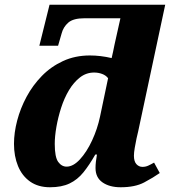

<svg xmlns="http://www.w3.org/2000/svg" viewBox="-20 -780 740 810"><path d="M191 10Q141 10 107 -14Q73 -38 56 -79.5Q39 -121 39 -173Q39 -220 52.5 -271.5Q66 -323 92 -371.5Q118 -420 156.5 -459.5Q195 -499 246 -522.5Q297 -546 359 -546Q404 -546 451 -535Q455 -551 457.5 -564Q460 -577 463 -591L488 -703H337Q289 -703 268 -684.5Q247 -666 240 -639L225 -587H146L189 -760H677L563 -226Q560 -215 556 -196Q552 -177 548.5 -156.5Q545 -136 545 -123Q545 -99 555.5 -87.5Q566 -76 581 -76Q594 -76 605 -81Q616 -86 630 -94L654 -50Q627 -31 588.5 -10.5Q550 10 489 10Q442 10 412.5 -10.5Q383 -31 383 -71Q383 -84 384.5 -97.5Q386 -111 389 -128H382Q357 -84 332 -53Q307 -22 273.5 -6Q240 10 191 10ZM261 -77Q289 -77 317.5 -108Q346 -139 368.5 -187.5Q391 -236 402 -288L436 -450Q427 -462 411 -468Q395 -474 377 -474Q344 -474 317.5 -453.5Q291 -433 271 -399.5Q251 -366 238 -325.5Q225 -285 218 -245Q211 -205 211 -173Q211 -117 225.5 -97Q240 -77 261 -77Z"/></svg>

Font: Noto Serif ExtraBold
Style: Italic
Weight: 800
Italic angle: -12°
Designer: Monotype Design Team
Foundry: Monotype Imaging Inc.
Version: Version 2.013